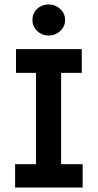

<svg xmlns="http://www.w3.org/2000/svg" viewBox="-20 -844 440 864"><path d="M48 0V-105H142V-516H52V-623H348V-516H255V-105H352V0ZM200 -684Q169 -684 147.5 -704.5Q126 -725 126 -754Q126 -784 147 -804Q168 -824 200 -824Q229 -824 251 -803.5Q273 -783 273 -754Q273 -725 251 -704.5Q229 -684 200 -684Z"/></svg>

Font: Inconsolata Condensed Black
Style: Regular
Weight: 900
Width: 3
Monospace: yes
Designer: Raph Levien, Cyreal, Brenton Simpson
Foundry: Raph Levien, Cyreal, Google
Version: Version 3.001; ttfautohint (v1.8.2.53-6de2)